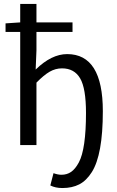

<svg xmlns="http://www.w3.org/2000/svg" viewBox="-20 -732 588 969"><path d="M295 217Q260 217 234 204L250 142Q272 150 290 150Q318 150 339 135.5Q360 121 378 87.5Q396 54 405 -9Q414 -72 414 -162Q414 -286 384.5 -336.5Q355 -387 293 -387Q260 -387 230.5 -370Q201 -353 164 -315V0H82V-571H8V-614L82 -619V-712H164V-619H346V-571H164V-478L160 -381Q240 -459 319 -459Q499 -459 499 -171Q499 -60 485 16.5Q471 93 443.5 136.5Q416 180 380 198.5Q344 217 295 217Z"/></svg>

Font: Toshiba Sans
Style: Regular
Weight: 400
Designer: Paul D. Hunt
Foundry: Toshiba Corporation
Version: Version 2.020;PS 2.0;hotconv 1.0.86;makeotf.lib2.5.63406